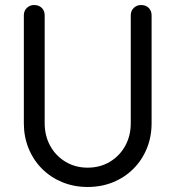

<svg xmlns="http://www.w3.org/2000/svg" viewBox="-20 -730 698 765"><path d="M329 15Q275 15 228.5 -4Q182 -23 147.5 -57.5Q113 -92 94 -138.5Q75 -185 75 -239V-669Q75 -687 87 -698.5Q99 -710 116 -710Q135 -710 146.5 -698.5Q158 -687 158 -669V-239Q158 -189 180 -149Q202 -109 241 -85.5Q280 -62 329 -62Q379 -62 418 -85.5Q457 -109 479 -149Q501 -189 501 -239V-669Q501 -687 513 -698.5Q525 -710 542 -710Q561 -710 572.5 -698.5Q584 -687 584 -669V-239Q584 -185 565 -138.5Q546 -92 511.5 -57.5Q477 -23 430.5 -4Q384 15 329 15Z"/></svg>

Font: National Park
Style: Regular
Weight: 400
Designer: Andrea Herstowski, Ben Hoepner
Version: Version 1.009